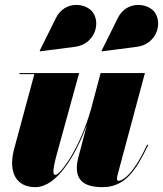

<svg xmlns="http://www.w3.org/2000/svg" viewBox="-20 -761 672 791"><path d="M543 -568C623 -578 651 -661.5 618 -709.5C591 -748.5 502.5 -761 465.5 -687L398.5 -552L400 -549.5ZM288 -568C368 -578 396 -661.5 363 -709.5C336 -748.5 247.5 -761 210.5 -687L143.5 -552L145 -549.5ZM306 -460H60V-455.5H121.5L36.5 -141C14.5 -49 48 10 125.5 10C213 10 290.5 -117.5 338.5 -248L302 -110C299 -98.5 296.5 -83 296.5 -70C296.5 -18.5 326 10 403 10C494 10 539.5 -57 590.5 -163.5L586 -165C522.5 -27 477.5 -16 468.5 -16C464 -16 462 -19 462 -24C462 -28 462 -32.5 464 -39L577 -460H394.5L354.5 -309.5C306.5 -143 227 -40.5 208.5 -40.5C197.5 -40.5 194.5 -55 216 -133Z"/></svg>

Font: Bodoni* 36pt Fatface
Style: Italic
Weight: 900
Italic angle: -13°
Version: Version 2.3